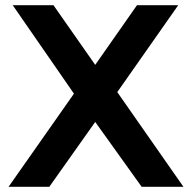

<svg xmlns="http://www.w3.org/2000/svg" viewBox="-20 -720 744 740"><path d="M29 -700 265 -359 13 0H170L347 -250L526 0H687L432 -365L667 -700H508L347 -470L186 -700Z"/></svg>

Font: Argentum Sans Medium
Style: Regular
Weight: 500
Designer: Julieta Ulanovsky
Foundry: Julieta Ulanovsky
Version: Version 5.001;January 29, 2019;FontCreator 11.5.0.2425 64-bi